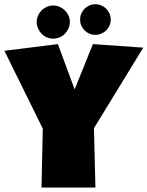

<svg xmlns="http://www.w3.org/2000/svg" viewBox="-40 -883 686 894"><path d="M627 -661.1 397.5 -286.1 404.3 -9.8H153.3L159.2 -284.2L-19.5 -646.5L229.5 -677.7L307.6 -466.8L392.6 -677.7ZM475.6 -792Q475.6 -776.9 470 -763.9Q464.4 -751 454.6 -741.5Q444.8 -731.9 431.6 -726.3Q418.5 -720.7 403.3 -720.7Q389.2 -720.7 376.2 -726.3Q363.3 -731.9 353.8 -741.5Q344.2 -751 338.6 -763.9Q333 -776.9 333 -792Q333 -806.6 338.6 -819.6Q344.2 -832.5 353.8 -842.3Q363.3 -852.1 376.2 -857.7Q389.2 -863.3 403.3 -863.3Q418.5 -863.3 431.6 -857.7Q444.8 -852.1 454.6 -842.3Q464.4 -832.5 470 -819.6Q475.6 -806.6 475.6 -792ZM285.2 -781.2Q285.2 -765.1 279.1 -751Q272.9 -736.8 262.5 -726.1Q252 -715.3 237.8 -709.2Q223.6 -703.1 208 -703.1Q191.9 -703.1 177.7 -709.2Q163.6 -715.3 153.3 -726.1Q143.1 -736.8 137 -751Q130.9 -765.1 130.9 -781.2Q130.9 -796.4 137 -810.1Q143.1 -823.7 153.3 -834.2Q163.6 -844.7 177.7 -851.1Q191.9 -857.4 208 -857.4Q223.6 -857.4 237.8 -851.1Q252 -844.7 262.5 -834.2Q272.9 -823.7 279.1 -810.1Q285.2 -796.4 285.2 -781.2Z"/></svg>

Font: Luckiest Guy RUS-BEL-UKR
Style: Regular
Weight: 400
Designer: Astigmatic (AOETI)
Foundry: Astigmatic (AOETI)
Version: Version 1.00 March 11, 2019, initial release